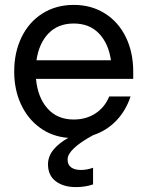

<svg xmlns="http://www.w3.org/2000/svg" viewBox="-20 -552 602 784"><path d="M176 119Q176 86 199 58.5Q222 31 259 11Q193 6 143 -30.5Q93 -67 65.5 -126.5Q38 -186 38 -260Q38 -338 68 -400Q98 -462 153.5 -497Q209 -532 281 -532Q353 -532 408.5 -497Q464 -462 494 -400Q524 -338 524 -260V-230H127Q134 -154 174 -109Q214 -64 281 -64Q332 -64 370 -89Q408 -114 426 -158H513Q494 -100 454.5 -59Q415 -18 360 0Q256 57 256 99Q256 121 270.5 131.5Q285 142 310 142Q335 142 360 133V201Q328 212 290 212Q239 212 207.5 188Q176 164 176 119ZM433 -306Q423 -375 384 -415.5Q345 -456 281 -456Q217 -456 178 -415.5Q139 -375 129 -306Z"/></svg>

Font: Aspekta 400
Style: Regular
Weight: 400
Designer: Ivo Dolenc
Version: Version 2.000